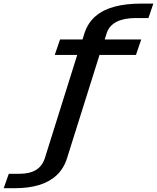

<svg xmlns="http://www.w3.org/2000/svg" viewBox="-232 -806 849 1038"><path d="M-212 211.5H-152.5Q-78 211.5 -21.5 194.5Q35 177.5 73.5 142Q112 106.5 130 50.5L306 -509H503L531.5 -592.5H334L345.5 -629Q359.5 -668.5 399 -688.5Q438.5 -708.5 503.5 -708.5H570.5L597 -786.5H530Q449 -786.5 387.8 -770.2Q326.5 -754 285.8 -719.5Q245 -685 226 -630.5L214 -592.5H92.5L64 -509H185.5L10.5 49Q-3.5 92 -37.5 112.8Q-71.5 133.5 -126.5 133.5H-184.5Z"/></svg>

Font: Anybody UltraCondensed Thin Medium
Style: Italic
Weight: 500
Italic angle: -10°
Version: Version 1.111